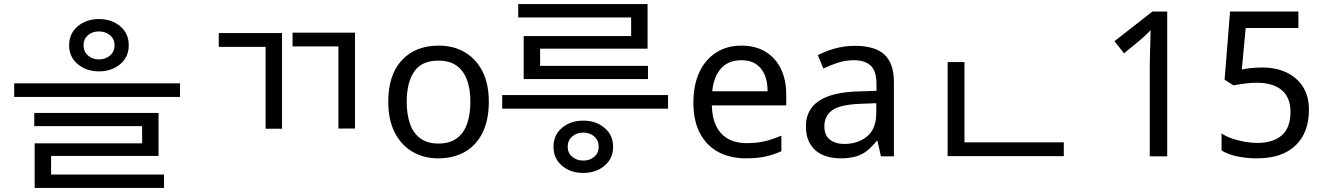

<svg xmlns="http://www.w3.org/2000/svg" viewBox="-20 -771 6532 947"><path d="M468 -677Q531 -677 573 -641.5Q615 -606 615 -548Q615 -490 573 -454.5Q531 -419 468 -419Q406 -419 363.5 -454.5Q321 -490 321 -548Q321 -606 363.5 -641.5Q406 -677 468 -677ZM468 -616Q435 -616 413.5 -597Q392 -578 392 -548Q392 -517 413.5 -497.5Q435 -478 468 -478Q501 -478 523 -497.5Q545 -517 545 -548Q545 -578 523 -597Q501 -616 468 -616ZM50 -360H868V-293H50ZM149 -214H762V-2H232V112H151V-64H681V-149H149ZM151 90H789V156H151Z M1059 -608H1371V-136H1290V-540H1059ZM1423 -610H1731V-137H1649V-542H1423Z M2391 -269Q2391 -180 2360.5 -117.5Q2330 -55 2274 -22.5Q2218 10 2141 10Q2070 10 2014.5 -22.5Q1959 -55 1927 -117.5Q1895 -180 1895 -269Q1895 -402 1962 -474Q2029 -546 2144 -546Q2217 -546 2272.5 -513.5Q2328 -481 2359.5 -419.5Q2391 -358 2391 -269ZM1986 -269Q1986 -206 2002.5 -159.5Q2019 -113 2054 -88Q2089 -63 2143 -63Q2197 -63 2232 -88Q2267 -113 2283.5 -159.5Q2300 -206 2300 -269Q2300 -333 2283 -378Q2266 -423 2231.5 -447.5Q2197 -472 2142 -472Q2060 -472 2023 -418Q1986 -364 1986 -269Z M2857 82Q2794 82 2752 46.5Q2710 11 2710 -47Q2710 -105 2752 -140.5Q2794 -176 2857 -176Q2919 -176 2961.5 -140.5Q3004 -105 3004 -47Q3004 11 2961.5 46.5Q2919 82 2857 82ZM2857 21Q2890 21 2911.5 2Q2933 -17 2933 -47Q2933 -78 2911.5 -97.5Q2890 -117 2857 -117Q2824 -117 2802 -97.5Q2780 -78 2780 -47Q2780 -17 2802 2Q2824 21 2857 21ZM3275 -235H2457V-302H3275ZM3176 -381H2563V-593H3093V-707H3174V-531H2644V-446H3176ZM3174 -685H2536V-751H3174Z M3637 -546Q3706 -546 3755.5 -516Q3805 -486 3831.5 -431.5Q3858 -377 3858 -304V-251H3491Q3493 -160 3537.5 -112.5Q3582 -65 3662 -65Q3713 -65 3752.5 -74.5Q3792 -84 3834 -102V-25Q3793 -7 3753 1.5Q3713 10 3658 10Q3582 10 3523.5 -21Q3465 -52 3432.5 -113.5Q3400 -175 3400 -264Q3400 -352 3429.5 -415Q3459 -478 3512.5 -512Q3566 -546 3637 -546ZM3636 -474Q3573 -474 3536.5 -433.5Q3500 -393 3493 -321H3766Q3766 -367 3752 -401Q3738 -435 3709.5 -454.5Q3681 -474 3636 -474Z M4197 -545Q4295 -545 4342 -502Q4389 -459 4389 -365V0H4325L4308 -76H4304Q4281 -47 4256.5 -27.5Q4232 -8 4200.5 1Q4169 10 4124 10Q4076 10 4037.5 -7Q3999 -24 3977 -59.5Q3955 -95 3955 -149Q3955 -229 4018 -272.5Q4081 -316 4212 -320L4303 -323V-355Q4303 -422 4274 -448Q4245 -474 4192 -474Q4150 -474 4112 -461.5Q4074 -449 4041 -433L4014 -499Q4049 -518 4097 -531.5Q4145 -545 4197 -545ZM4223 -259Q4123 -255 4084.5 -227Q4046 -199 4046 -148Q4046 -103 4073.5 -82Q4101 -61 4144 -61Q4212 -61 4257 -98.5Q4302 -136 4302 -214V-262Z M4654 -69H5227V-1H4654ZM4654 -465H4737V-43H4654Z M5651 0V-446Q5651 -474 5652 -506.5Q5653 -539 5654 -569.5Q5655 -600 5655 -622Q5639 -605 5627.5 -594.5Q5616 -584 5596 -567L5524 -508L5477 -568L5664 -714H5737V0Z M6179 10Q6129 10 6083 0.5Q6037 -9 6005 -29V-113Q6027 -98 6057.5 -87.5Q6088 -77 6121 -71.5Q6154 -66 6181 -66Q6258 -66 6301.5 -103Q6345 -140 6345 -219Q6345 -290 6302 -326.5Q6259 -363 6177 -363Q6151 -363 6117.5 -358.5Q6084 -354 6064 -350L6020 -378L6047 -714H6384V-633H6124L6105 -428Q6121 -432 6148.5 -435Q6176 -438 6207 -438Q6272 -438 6323.5 -414.5Q6375 -391 6405.5 -344.5Q6436 -298 6436 -229Q6436 -117 6370 -53.5Q6304 10 6179 10Z"/></svg>

Font: lkorean15
Style: Book
Weight: 400
Designer: Jelle Bosma - Monotype Design Team
Foundry: Monotype Imaging Inc.
Version: Version 2.003